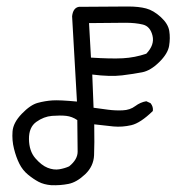

<svg xmlns="http://www.w3.org/2000/svg" viewBox="-20 -499 540 576"><path d="M133.8 56.6Q111.3 54.7 95.7 46.4Q80.1 38.1 64 24.9Q47.9 11.7 38.1 -7.8Q28.3 -27.3 22 -52.7Q15.6 -78.1 17.6 -104.5Q19.5 -130.9 45.4 -157.7Q71.3 -184.6 93.3 -190.4Q115.2 -196.3 137.2 -197.8Q159.2 -199.2 210.9 -194.3L196.3 -450.2Q199.2 -475.6 216.8 -478.5Q331.1 -479.5 363.8 -479.5Q396.5 -479.5 418.5 -473.6Q440.4 -467.8 462.4 -447.8Q484.4 -427.7 487.8 -406.2Q491.2 -384.8 487.3 -361.3Q483.4 -337.9 457.5 -312.5Q431.6 -287.1 406.7 -282.2Q381.8 -277.3 346.2 -272.9Q310.5 -268.6 256.8 -275.4L260.7 -175.8Q282.2 -172.9 304.2 -169.9Q326.2 -167 348.1 -168Q370.1 -168.9 385.7 -180.7Q401.4 -192.4 418.9 -195.3L431.6 -189.5Q440.4 -178.7 438.5 -166Q401.4 -129.9 374 -123.5Q346.7 -117.2 320.3 -119.6Q293.9 -122.1 262.7 -126Q263.7 -66.4 262.2 -33.2Q260.7 0 235.4 23.9Q210 47.9 185.5 52.7Q161.1 57.6 133.8 56.6ZM187.5 0Q212.9 -20.5 212.9 -43.9Q212.9 -67.4 211.9 -138.7Q196.3 -149.4 178.7 -151.4Q161.1 -153.3 136.2 -151.4Q111.3 -149.4 88.9 -133.3Q66.4 -117.2 66.9 -81.5Q67.4 -45.9 85.9 -24.4Q104.5 -2.9 123 4.4Q141.6 11.7 158.2 8.8Q174.8 5.9 187.5 0ZM418.9 -337.9Q444.3 -364.3 437.5 -392.1Q430.7 -419.9 408.7 -425.3Q386.7 -430.7 356.4 -430.7Q326.2 -430.7 247.1 -429.7L252.9 -326.2Q312.5 -322.3 348.6 -324.2Q384.8 -326.2 418.9 -337.9Z"/></svg>

Font: JasonHandwriting4
Style: Regular
Weight: 400
Version: Version 1.01.21